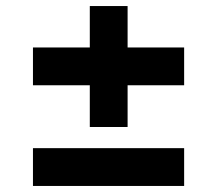

<svg xmlns="http://www.w3.org/2000/svg" viewBox="-20 -615 718 635"><path d="M402 -195V-333H589V-458H402V-595H277V-458H89V-333H277V-195ZM589 0V-125H89V0Z"/></svg>

Font: Plus Jakarta Sans ExtraBold
Style: Regular
Weight: 800
Designer: Gumpita Rahayu
Foundry: Tokotype
Version: Version 2.071;gftools[0.9.30]